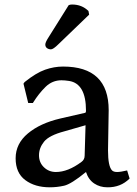

<svg xmlns="http://www.w3.org/2000/svg" viewBox="-20 -795 593 834"><path d="M242.2 -280.3 348.6 -304.7Q353.5 -304.7 353.5 -314.5Q353.5 -431.6 280.3 -443.4Q261.7 -446.3 247.1 -446.3Q207 -446.3 177.7 -417.5Q148.4 -388.7 124 -349.6L123 -347.7H102.5L82 -431.6L86.9 -438.5Q136.7 -478.5 175.8 -492.2Q214.8 -505.9 253.9 -505.9Q452.1 -505.9 452.1 -316.4L449.2 -141.6Q449.2 -72.3 466.8 -54.7Q473.6 -47.9 488.8 -47.9Q503.9 -47.9 532.2 -54.7L543 -19.5Q503.9 19.5 446.3 18.6Q414.1 18.6 389.2 2Q364.3 -14.6 353.5 -47.9Q289.1 4.9 258.3 11.7Q227.5 18.6 196.3 18.6Q131.8 18.6 89.8 -12.7Q47.9 -43.9 47.9 -107.4Q47.9 -170.9 101.1 -215.3Q154.3 -259.8 242.2 -280.3ZM222.7 -47.9Q275.4 -47.9 334 -91.8Q347.7 -101.6 347.7 -119.1L351.6 -251L259.8 -224.6Q193.4 -207 171.4 -179.7Q149.4 -152.3 149.4 -120.6Q149.4 -88.9 170.9 -68.4Q192.4 -47.9 222.7 -47.9ZM191.4 -633.8 278.3 -772.5Q284.2 -775.4 293 -775.4Q335.9 -775.4 364.3 -747.1L367.2 -731.4L234.4 -603.5Q210.9 -580.1 200.7 -580.6Q190.4 -581.1 183.6 -586.4Q176.8 -591.8 176.8 -601.6Q176.8 -611.3 191.4 -633.8Z"/></svg>

Font: GenEi LateMin P v2
Style: Medium
Weight: 500
Designer: o_tamon (Modified)
Foundry: o_tamon / Adobe Systems Incorporated / FONT 910 / Philipp H. Poll
Version: Version 2.1;Original Version 1.004